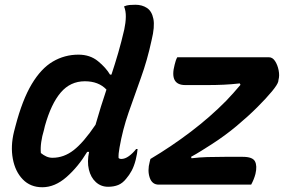

<svg xmlns="http://www.w3.org/2000/svg" viewBox="-20 -777 1195 808"><path d="M310 -547Q359 -547 392.5 -519.5Q426 -492 443 -463H449Q464 -508 477.5 -554.5Q491 -601 503 -653Q509 -681 509.5 -706Q510 -731 502 -750Q513 -755 525 -756Q537 -757 550 -757Q578 -757 598.5 -743.5Q619 -730 625.5 -697.5Q632 -665 618 -608Q600 -524 573 -449.5Q546 -375 521 -303Q496 -231 483 -156Q478 -130 479 -112Q483 -108 490 -108Q506 -108 522.5 -120Q539 -132 553 -150H559Q558 -140 556.5 -130Q555 -120 551 -104Q544 -77 534 -58.5Q524 -40 511 -25Q496 -6 477.5 1.5Q459 9 435 9Q405 9 383.5 -10.5Q362 -30 354 -63.5Q346 -97 355 -138H347Q309 -75 260 -32Q211 11 158 11Q108 11 76 -22Q44 -55 34 -108.5Q24 -162 39 -223L45 -246Q74 -357 113.5 -423Q153 -489 202.5 -518Q252 -547 310 -547ZM726 -536H1112Q1127 -536 1137.5 -520Q1148 -504 1152.5 -481.5Q1157 -459 1152 -441L1151 -434Q1148 -421 1124.5 -392.5Q1101 -364 1063 -326Q1025 -288 976 -247Q927 -206 871 -170Q849 -156 827.5 -142.5Q806 -129 784 -117L786 -111Q820 -115 852 -116Q884 -117 925 -117H1002Q1043 -117 1053 -98Q1063 -79 1055 -45Q1049 -22 1037 0H648Q620 0 610 -29.5Q600 -59 610 -96L613 -108Q702 -161 783.5 -223Q865 -285 932 -353Q948 -370 962.5 -386Q977 -402 992 -420L989 -426Q954 -422 921 -420.5Q888 -419 853 -419H760Q692 -419 715 -505Q717 -513 719.5 -521Q722 -529 726 -536ZM152 -133Q163 -124 175 -118.5Q187 -113 201 -113Q249 -113 290.5 -145.5Q332 -178 382 -252Q393 -291 404.5 -327.5Q416 -364 428 -400Q395 -435 337 -435Q276 -435 235.5 -387.5Q195 -340 169 -247L165 -230Q157 -204 153.5 -179Q150 -154 152 -133Z"/></svg>

Font: Recursive Sn Csl St SmB
Style: Italic
Weight: 600
Italic angle: -15°
Version: Version 1.079;hotconv 1.0.112;makeotfexe 2.5.65598; ttfautoh